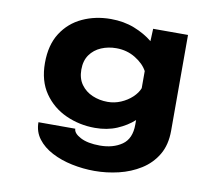

<svg xmlns="http://www.w3.org/2000/svg" viewBox="-79 -605 1034 911"><g transform="rotate(10 437.5 -149.0)"><path d="M398 11Q323.5 11 258 -18.5Q192.5 -48 152 -106.5Q111.5 -165 111.5 -251.5Q111.5 -338.5 148.5 -396Q185.5 -453.5 247.5 -482.2Q309.5 -511 384 -511Q446.5 -511 498 -490.8Q549.5 -470.5 586.5 -440L589 -500H757V-38.5Q757 30 728.5 77.8Q700 125.5 652.5 155.2Q605 185 547.2 198.8Q489.5 212.5 431.5 212.5Q376 212.5 322.2 201.2Q268.5 190 225 167.2Q181.5 144.5 155.8 110.5Q130 76.5 130 31H307.5Q307.5 53 342.2 71.2Q377 89.5 436 89.5Q499.5 89.5 542 60Q584.5 30.5 584.5 -37.5V-59.5Q551 -29 504 -9Q457 11 398 11ZM287 -250.5Q287 -207.5 307.8 -178.8Q328.5 -150 362.5 -135.5Q396.5 -121 436 -121Q469 -121 499.5 -134Q530 -147 552.8 -168.2Q575.5 -189.5 584.5 -213V-295.5Q566.5 -329 525.5 -354Q484.5 -379 433.5 -379Q394.5 -379 361 -364.8Q327.5 -350.5 307.2 -322Q287 -293.5 287 -250.5Z"/></g></svg>

Font: Trispace SemiExpanded
Style: Bold
Weight: 700
Width: 6
Designer: Tyler Finck
Foundry: Etcetera Type Company
Version: Version 1.210; ttfautohint (v1.8.3)